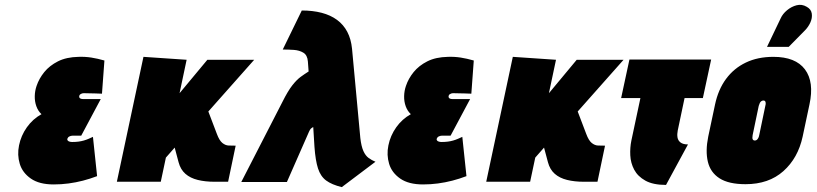

<svg xmlns="http://www.w3.org/2000/svg" viewBox="-20 -745 3348 787"><path d="M398 -361 408 -497Q380 -505 354.5 -509Q329 -513 302 -512Q252 -511 217.5 -493.5Q183 -476 161.5 -449.5Q140 -423 130 -393Q123 -373 122.5 -351Q122 -329 129 -309.5Q136 -290 150 -277Q114 -257 90 -223Q66 -189 58 -149Q50 -110 61 -73.5Q72 -37 106.5 -13Q141 11 200 11Q231 11 261 7Q291 3 320 -4.5Q349 -12 378 -23L361 -184Q352 -180 343 -176Q334 -172 323.5 -169Q313 -166 301.5 -164.5Q290 -163 276 -163Q270 -163 265 -164.5Q260 -166 257.5 -169Q255 -172 256 -176Q257 -179 259 -181.5Q261 -184 264 -185.5Q267 -187 270.5 -188Q274 -189 278 -189H313L393 -339H320Q315 -339 311 -340.5Q307 -342 305.5 -345Q304 -348 305 -352Q306 -356 308.5 -358Q311 -360 315 -361.5Q319 -363 324 -363Q335 -363 346.5 -362.5Q358 -362 371 -362Q384 -362 398 -361Z M869 -196 834 -288 1022 -500H830L716 -363L745 -500L568 -512L459 0H639L660 -99L696 -140L712 -80Q720 -50 740 -32.5Q760 -15 790.5 -7.5Q821 0 859 0H915L946 -148H943Q930 -148 917 -148.5Q904 -149 891.5 -159Q879 -169 869 -196Z M1457 -179 1423 -545Q1419 -585 1403.5 -614.5Q1388 -644 1361.5 -663.5Q1335 -683 1298.5 -692.5Q1262 -702 1217 -702L1139 -542Q1161 -542 1184 -540.5Q1207 -539 1223.5 -529Q1240 -519 1242 -493L1245 -452Q1229 -442 1212.5 -430Q1196 -418 1178 -395Q1160 -372 1138 -328L969 1H1156L1247 -206Q1251 -215 1255 -218.5Q1259 -222 1261.5 -223Q1264 -224 1264 -224L1269 -143Q1273 -87 1283.5 -54.5Q1294 -22 1317 -5Q1340 12 1381 22L1519 -82Q1504 -88 1491 -97.5Q1478 -107 1469.5 -126Q1461 -145 1457 -179Z M1912 -361 1922 -497Q1894 -505 1868.5 -509Q1843 -513 1816 -512Q1766 -511 1731.5 -493.5Q1697 -476 1675.5 -449.5Q1654 -423 1644 -393Q1637 -373 1636.5 -351Q1636 -329 1643 -309.5Q1650 -290 1664 -277Q1628 -257 1604 -223Q1580 -189 1572 -149Q1564 -110 1575 -73.5Q1586 -37 1620.5 -13Q1655 11 1714 11Q1745 11 1775 7Q1805 3 1834 -4.5Q1863 -12 1892 -23L1875 -184Q1866 -180 1857 -176Q1848 -172 1837.5 -169Q1827 -166 1815.5 -164.5Q1804 -163 1790 -163Q1784 -163 1779 -164.5Q1774 -166 1771.5 -169Q1769 -172 1770 -176Q1771 -179 1773 -181.5Q1775 -184 1778 -185.5Q1781 -187 1784.5 -188Q1788 -189 1792 -189H1827L1907 -339H1834Q1829 -339 1825 -340.5Q1821 -342 1819.5 -345Q1818 -348 1819 -352Q1820 -356 1822.5 -358Q1825 -360 1829 -361.5Q1833 -363 1838 -363Q1849 -363 1860.5 -362.5Q1872 -362 1885 -362Q1898 -362 1912 -361Z M2383 -196 2348 -288 2536 -500H2344L2230 -363L2259 -500L2082 -512L1973 0H2153L2174 -99L2210 -140L2226 -80Q2234 -50 2254 -32.5Q2274 -15 2304.5 -7.5Q2335 0 2373 0H2429L2460 -148H2457Q2444 -148 2431 -148.5Q2418 -149 2405.5 -159Q2393 -169 2383 -196Z M2758 -210 2786 -343H2861L2895 -501H2560L2526 -343H2605L2568 -169Q2562 -140 2563.5 -108.5Q2565 -77 2579.5 -49.5Q2594 -22 2625.5 -4.5Q2657 13 2710 13L2800 -153Q2780 -153 2769.5 -161Q2759 -169 2757 -182Q2755 -195 2758 -210Z M3270 -185 3298 -317Q3318 -409 3279.5 -460.5Q3241 -512 3150 -512Q3086 -512 3037 -488.5Q2988 -465 2956 -421.5Q2924 -378 2911 -317L2883 -185Q2871 -126 2881.5 -82Q2892 -38 2929.5 -14Q2967 10 3036 10Q3131 10 3191 -43.5Q3251 -97 3270 -185ZM3117 -311 3092 -191Q3091 -185 3088.5 -180Q3086 -175 3082.5 -172Q3079 -169 3074 -169Q3069 -169 3066.5 -172Q3064 -175 3064 -180Q3064 -185 3065 -191L3090 -311Q3092 -318 3094.5 -323Q3097 -328 3101 -330.5Q3105 -333 3109 -333Q3114 -333 3116 -330.5Q3118 -328 3118.5 -323Q3119 -318 3117 -311ZM3279 -620Q3293 -634 3301.5 -652.5Q3310 -671 3307.5 -689Q3305 -707 3287 -717Q3267 -729 3245.5 -723.5Q3224 -718 3206 -703Q3188 -688 3180 -670L3124 -553H3213Z"/></svg>

Font: Advent Pro Black
Style: Italic
Weight: 900
Italic angle: -12°
Version: Version 3.000